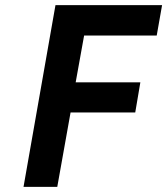

<svg xmlns="http://www.w3.org/2000/svg" viewBox="-20 -731 654 751"><path d="M509 -291 529 -409H276L309 -592H593L614 -711H197L72 0H204L256 -291Z"/></svg>

Font: Asimov
Style: NarIt
Weight: 500
Designer: Google
Version: Version 2.000980; 2014